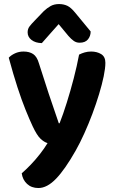

<svg xmlns="http://www.w3.org/2000/svg" viewBox="-20 -743 570 952"><path d="M141.9 -116.9Q126.3 -150.2 106.9 -198.1Q87.5 -246 66.6 -310.2Q45.7 -374.4 23.4 -456.9Q35 -469.6 54.4 -478.5Q73.9 -487.5 96.8 -487.5Q125.6 -487.5 144.6 -474.9Q163.5 -462.2 173.1 -428.7Q196.5 -353.9 220.9 -280.5Q245.4 -207.1 271.5 -131.9H275.5Q293.2 -176.6 311.2 -234.3Q329.3 -292 345.4 -353.8Q361.4 -415.5 372.1 -472.2Q385.7 -479.2 400.5 -483.3Q415.2 -487.5 431.8 -487.5Q460.7 -487.5 481.6 -474.7Q502.5 -461.9 502.5 -431.7Q502.5 -405.2 494.2 -364.7Q485.8 -324.2 471.3 -276.4Q456.8 -228.5 438 -178.3Q419.1 -128.1 397.9 -81.2Q376.7 -34.3 355.4 3.4Q302.8 96.4 258.2 142.9Q213.6 189.3 170.4 189.3Q136.1 189.3 114.1 168.8Q92 148.2 87.7 116.3Q109 98 132.6 73.4Q156.1 48.9 178 20.9Q199.8 -7 215.8 -33.4Q198.8 -38.4 181 -55Q163.2 -71.6 141.9 -116.9ZM319.3 -564.8 270.8 -623.3Q245.8 -594.6 227.3 -574.4Q208.7 -554.2 187.4 -529.2Q155.6 -529.9 136.3 -544.9Q117 -559.8 117 -582.7Q117 -599.6 126.5 -612.1Q136 -624.6 153.6 -642.5L196.7 -687.4Q213.7 -703.6 231.5 -713.3Q249.2 -722.9 272.8 -722.9Q295.4 -722.9 313.8 -714.3Q332.2 -705.6 354.1 -678.4L429.5 -587Q429.5 -564.1 416.1 -547.7Q402.6 -531.2 374.8 -531.2Q358.1 -531.2 345.4 -540.4Q332.6 -549.5 319.3 -564.8Z"/></svg>

Font: Baloo Tammudu 2
Style: Regular
Weight: 400
Designer: Maithili Shingre, Omkar Shende and Ek Type
Foundry: Ek Type
Version: Version 1.700